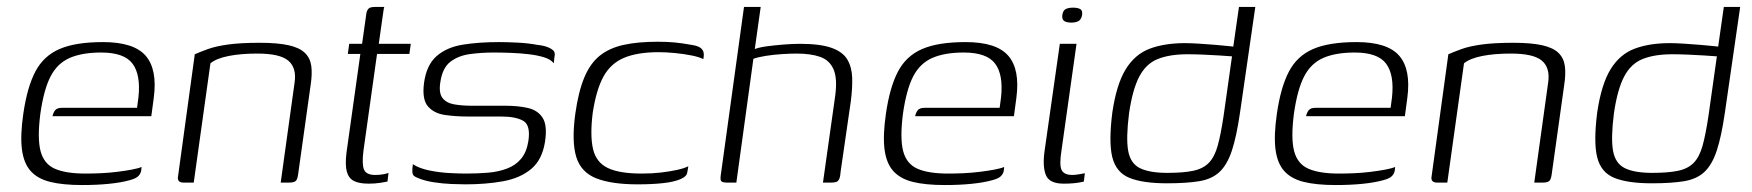

<svg xmlns="http://www.w3.org/2000/svg" viewBox="-20 -525 5038 552"><path d="M216 7Q161 7 124.5 -2Q88 -11 68 -33.5Q48 -56 43 -96Q38 -136 47 -198Q58 -274 81.5 -319Q105 -364 151 -384Q197 -404 276 -404Q365 -404 399 -364.5Q433 -325 422 -243L415 -191H131Q133 -201 138.5 -208Q144 -215 158 -215H374L378 -245Q385 -310 361 -342Q337 -374 271 -374Q216 -374 180.5 -358.5Q145 -343 125.5 -305.5Q106 -268 96 -198Q87 -128 96.5 -91Q106 -54 137.5 -40Q169 -26 226 -26Q246 -26 269.5 -27Q293 -28 317 -31Q341 -34 359.5 -37.5Q378 -41 387 -45L386 -35Q385 -27 378.5 -19.5Q372 -12 353 -7Q328 0 293 3.5Q258 7 216 7Z M508 0Q488 0 492 -19L540 -369Q556 -376 578 -384Q600 -392 635.5 -397Q671 -402 727 -402Q778 -402 809.5 -395Q841 -388 856.5 -373Q872 -358 875 -335Q878 -312 873 -280L837 -23Q836 -15 833.5 -9.5Q831 -4 825.5 -2Q820 0 811 0H787L827 -288Q833 -330 809 -350.5Q785 -371 720 -371Q672 -371 637 -364Q602 -357 585 -343L537 0Z M1040 3Q1012 3 997 -5Q982 -13 977 -32Q972 -51 976 -85L1016 -370H980L984 -399H1021L1032 -477Q1033 -489 1036 -495Q1039 -501 1044 -503Q1049 -505 1057 -505H1085Q1084 -504 1083 -497.5Q1082 -491 1080 -477L1069 -399H1161L1157 -370H1064L1025 -92Q1020 -53 1026.5 -37.5Q1033 -22 1059 -22Q1071 -22 1082 -24Q1093 -26 1097 -28L1094 -3Q1089 -2 1074 0.5Q1059 3 1040 3Z M1318 5Q1303 5 1278 4Q1253 3 1227 -1Q1201 -5 1182 -13Q1174 -16 1170 -19.5Q1166 -23 1165.5 -31Q1165 -39 1167 -53Q1185 -41 1214 -35Q1243 -29 1272 -27.5Q1301 -26 1319 -26Q1353 -26 1383 -28.5Q1413 -31 1438 -40.5Q1463 -50 1478.5 -69Q1494 -88 1499 -119Q1506 -165 1484.5 -177.5Q1463 -190 1421 -190H1324Q1290 -190 1259 -194.5Q1228 -199 1210.5 -219Q1193 -239 1199 -286Q1206 -338 1235 -363.5Q1264 -389 1310 -396.5Q1356 -404 1415 -404Q1437 -404 1467.5 -402.5Q1498 -401 1525 -396Q1543 -394 1554.5 -389.5Q1566 -385 1571.5 -379Q1577 -373 1574 -361L1572 -343Q1564 -354 1545 -360Q1526 -366 1501 -369Q1476 -372 1449 -373Q1422 -374 1399 -374Q1364 -374 1331 -369.5Q1298 -365 1275 -347.5Q1252 -330 1246 -289Q1241 -258 1252 -243.5Q1263 -229 1285.5 -225Q1308 -221 1337 -221H1433Q1470 -221 1498 -214.5Q1526 -208 1540 -186.5Q1554 -165 1547 -118Q1539 -66 1507.5 -39.5Q1476 -13 1427 -4Q1378 5 1318 5Z M1813 5Q1739 5 1695 -12Q1651 -29 1637 -73Q1623 -117 1634 -198Q1643 -262 1660 -302.5Q1677 -343 1704.5 -365Q1732 -387 1773 -396Q1814 -405 1871 -405Q1897 -405 1919 -403Q1941 -401 1968 -396Q1982 -394 1990.5 -389.5Q1999 -385 2002 -377Q2005 -369 2002 -355Q1991 -361 1968.5 -365.5Q1946 -370 1920.5 -372.5Q1895 -375 1874 -375Q1812 -375 1773.5 -358.5Q1735 -342 1714.5 -304Q1694 -266 1684 -200Q1676 -135 1685 -96.5Q1694 -58 1727.5 -42Q1761 -26 1825 -26Q1855 -26 1880.5 -29Q1906 -32 1926.5 -36.5Q1947 -41 1959 -47L1956 -30Q1955 -18 1936.5 -10Q1918 -2 1886.5 1.5Q1855 5 1813 5Z M2071 0Q2056 0 2053 -5Q2050 -10 2053 -27L2119 -505H2167L2150 -384Q2163 -389 2185.5 -392Q2208 -395 2233.5 -397Q2259 -399 2280 -399Q2338 -399 2370.5 -387.5Q2403 -376 2416 -354Q2429 -332 2430 -301.5Q2431 -271 2426 -233L2397 -33Q2396 -18 2393 -11Q2390 -4 2384.5 -2Q2379 0 2368 0H2346L2381 -248Q2388 -299 2376.5 -325.5Q2365 -352 2338 -361.5Q2311 -371 2270 -371Q2253 -371 2229 -369.5Q2205 -368 2182.5 -364.5Q2160 -361 2146 -356L2097 0Z M2696 7Q2641 7 2604.5 -2Q2568 -11 2548 -33.5Q2528 -56 2523 -96Q2518 -136 2527 -198Q2538 -274 2561.5 -319Q2585 -364 2631 -384Q2677 -404 2756 -404Q2845 -404 2879 -364.5Q2913 -325 2902 -243L2895 -191H2611Q2613 -201 2618.5 -208Q2624 -215 2638 -215H2854L2858 -245Q2865 -310 2841 -342Q2817 -374 2751 -374Q2696 -374 2660.5 -358.5Q2625 -343 2605.5 -305.5Q2586 -268 2576 -198Q2567 -128 2576.5 -91Q2586 -54 2617.5 -40Q2649 -26 2706 -26Q2726 -26 2749.5 -27Q2773 -28 2797 -31Q2821 -34 2839.5 -37.5Q2858 -41 2867 -45L2866 -35Q2865 -27 2858.5 -19.5Q2852 -12 2833 -7Q2808 0 2773 3.5Q2738 7 2696 7Z M3038 3Q2997 3 2987 -21.5Q2977 -46 2983 -90L3027 -399H3075L3032 -94Q3025 -51 3032 -36.5Q3039 -22 3063 -22Q3070 -22 3083 -24Q3096 -26 3099 -27L3096 -3Q3092 -2 3084 -0.5Q3076 1 3064.5 2Q3053 3 3038 3ZM3060 -460Q3048 -460 3040.5 -464Q3033 -468 3034 -481Q3036 -495 3044 -499Q3052 -503 3065 -503Q3078 -503 3085.5 -499Q3093 -495 3091 -481Q3088 -468 3080 -464Q3072 -460 3060 -460Z M3335 2Q3266 2 3227.5 -13.5Q3189 -29 3178 -72.5Q3167 -116 3178 -202Q3190 -283 3216.5 -326Q3243 -369 3285.5 -385Q3328 -401 3387 -401Q3403 -401 3427 -399.5Q3451 -398 3475 -396Q3499 -394 3517.5 -392Q3536 -390 3541 -388L3524 -379L3542 -505H3589L3545 -201Q3535 -132 3521.5 -91.5Q3508 -51 3486 -30.5Q3464 -10 3427.5 -4Q3391 2 3335 2ZM3336 -28Q3382 -28 3410.5 -34Q3439 -40 3455.5 -57Q3472 -74 3481 -106.5Q3490 -139 3498 -193L3522 -363Q3509 -364 3486 -365.5Q3463 -367 3438.5 -368Q3414 -369 3394 -369Q3343 -369 3309 -355.5Q3275 -342 3255.5 -305Q3236 -268 3226 -199Q3217 -128 3223.5 -91.5Q3230 -55 3257.5 -41.5Q3285 -28 3336 -28Z M3820 7Q3765 7 3728.5 -2Q3692 -11 3672 -33.5Q3652 -56 3647 -96Q3642 -136 3651 -198Q3662 -274 3685.5 -319Q3709 -364 3755 -384Q3801 -404 3880 -404Q3969 -404 4003 -364.5Q4037 -325 4026 -243L4019 -191H3735Q3737 -201 3742.5 -208Q3748 -215 3762 -215H3978L3982 -245Q3989 -310 3965 -342Q3941 -374 3875 -374Q3820 -374 3784.5 -358.5Q3749 -343 3729.5 -305.5Q3710 -268 3700 -198Q3691 -128 3700.5 -91Q3710 -54 3741.5 -40Q3773 -26 3830 -26Q3850 -26 3873.5 -27Q3897 -28 3921 -31Q3945 -34 3963.5 -37.5Q3982 -41 3991 -45L3990 -35Q3989 -27 3982.5 -19.5Q3976 -12 3957 -7Q3932 0 3897 3.5Q3862 7 3820 7Z M4112 0Q4092 0 4096 -19L4144 -369Q4160 -376 4182 -384Q4204 -392 4239.5 -397Q4275 -402 4331 -402Q4382 -402 4413.5 -395Q4445 -388 4460.5 -373Q4476 -358 4479 -335Q4482 -312 4477 -280L4441 -23Q4440 -15 4437.5 -9.5Q4435 -4 4429.5 -2Q4424 0 4415 0H4391L4431 -288Q4437 -330 4413 -350.5Q4389 -371 4324 -371Q4276 -371 4241 -364Q4206 -357 4189 -343L4141 0Z M4729 2Q4660 2 4621.5 -13.5Q4583 -29 4572 -72.5Q4561 -116 4572 -202Q4584 -283 4610.5 -326Q4637 -369 4679.5 -385Q4722 -401 4781 -401Q4797 -401 4821 -399.5Q4845 -398 4869 -396Q4893 -394 4911.5 -392Q4930 -390 4935 -388L4918 -379L4936 -505H4983L4939 -201Q4929 -132 4915.5 -91.5Q4902 -51 4880 -30.5Q4858 -10 4821.5 -4Q4785 2 4729 2ZM4730 -28Q4776 -28 4804.5 -34Q4833 -40 4849.5 -57Q4866 -74 4875 -106.5Q4884 -139 4892 -193L4916 -363Q4903 -364 4880 -365.5Q4857 -367 4832.5 -368Q4808 -369 4788 -369Q4737 -369 4703 -355.5Q4669 -342 4649.5 -305Q4630 -268 4620 -199Q4611 -128 4617.5 -91.5Q4624 -55 4651.5 -41.5Q4679 -28 4730 -28Z"/></svg>

Font: Genos Light
Style: Italic
Weight: 300
Italic angle: -8°
Designer: Robert E. Leuschke
Foundry: Robert E. Leuschke
Version: Version 1.010